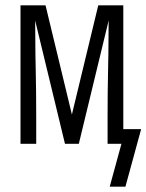

<svg xmlns="http://www.w3.org/2000/svg" viewBox="-20 -540 550 721"><path d="M451 161H392L436 0H384V-104Q384 -150 384.5 -195.5Q385 -241 386 -286L387 -338Q387 -369 387.5 -400.5Q388 -432 388 -463L276 0H224L112 -463Q112 -432 112.5 -400.5Q113 -369 113 -338L114 -286Q115 -241 115.5 -195.5Q116 -150 116 -104V0H57V-520H151L250 -110L349 -520H443V-55H510Z"/></svg>

Font: Iosevka Term Curly Light
Style: Regular
Weight: 300
Designer: Belleve Invis
Foundry: Belleve Invis
Version: Version 32.3.0